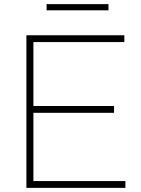

<svg xmlns="http://www.w3.org/2000/svg" viewBox="-20 -911 682 931"><path d="M108 0V-740H583V-707H142V-397H533V-364H142V-33H588V0ZM206 -861V-891H506V-861Z"/></svg>

Font: Encode Sans Expanded Expanded Thin
Style: Regular
Weight: 100
Width: 7
Designer: Multiple Designers
Foundry: Impallari Type
Version: Version 3.000; ttfautohint (v1.8.3) -l 8 -r 50 -G 200 -x 14 